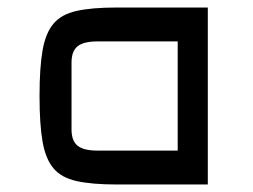

<svg xmlns="http://www.w3.org/2000/svg" viewBox="-20 -490 672 510"><path d="M532 -470V0H288Q224 0 183.5 -9Q143 -18 122 -43Q101 -68 93 -114Q85 -160 85 -235Q85 -310 93 -356Q101 -402 122 -427Q143 -452 183.5 -461Q224 -470 288 -470ZM452 -380H239Q202 -380 186 -367Q170 -354 170 -324V-146Q170 -116 186 -103Q202 -90 239 -90H452Z"/></svg>

Font: Changa
Style: Regular
Weight: 400
Designer: Eduardo Rodriguez Tunni
Foundry: Eduardo Rodriguez Tunni
Version: Version 3.003